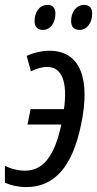

<svg xmlns="http://www.w3.org/2000/svg" viewBox="-38 -753 396 783"><path d="M287 -631C316 -631 338 -659 338 -698C338 -721 326 -733 305 -733C272 -733 252 -702 252 -668C252 -643 264 -631 287 -631ZM137 -631C167 -631 188 -659 188 -698C188 -721 176 -733 156 -733C122 -733 103 -702 103 -668C103 -643 115 -631 137 -631ZM69 10C184 10 257 -73 292 -242C333 -432 289 -546 164 -546C133 -546 98 -538 71 -525L88 -462C112 -474 135 -480 154 -480C215 -480 238 -419 223 -308H87L74 -245H212C185 -118 139 -57 64 -57C37 -57 7 -64 -18 -77V-8C6 3 38 10 69 10Z"/></svg>

Font: Noto Sans ExtraCondensed
Style: Italic
Weight: 400
Width: 2
Italic angle: -12°
Designer: Monotype Design Team
Foundry: Monotype Imaging Inc.
Version: Version 2.013